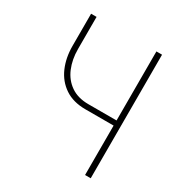

<svg xmlns="http://www.w3.org/2000/svg" viewBox="-165 -821 891 942"><g transform="rotate(30 281.0 -350.0)"><path d="M111 -700V-518Q111 -459 131 -411.5Q151 -364 191 -336.5Q231 -309 290 -309H450V-700H482V0H450V-280H290Q221 -280 174 -311.5Q127 -343 103.5 -397Q80 -451 80 -518V-700Z"/></g></svg>

Font: Jost* Thin
Style: Regular
Weight: 200
Version: Version 3.7